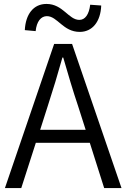

<svg xmlns="http://www.w3.org/2000/svg" viewBox="-20 -955 642 975"><path d="M385 -793C449 -793 491 -845 494 -927L438 -931C432 -881 412 -854 383 -854C328 -854 300 -935 216 -935C150 -935 110 -883 106 -802L161 -797C166 -846 188 -873 218 -873C272 -873 300 -793 385 -793ZM5 0H88L162 -230H436L509 0H597L346 -732H255ZM184 -296 222 -415C249 -498 273 -577 297 -663H301C326 -577 349 -498 377 -415L415 -296Z"/></svg>

Font: Noto Sans KR DemiLight
Style: Regular
Weight: 350
Designer: Ryoko NISHIZUKA 西塚涼子 (kana, bopomofo & ideographs); Paul D. Hunt (Latin, Greek & Cyrillic); Sandoll Communications 산돌커뮤니
Foundry: Adobe
Version: Version 2.004;hotconv 1.0.118;makeotfexe 2.5.65603